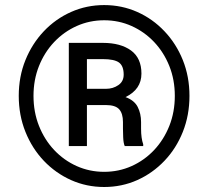

<svg xmlns="http://www.w3.org/2000/svg" viewBox="-20 -742 837 772"><path d="M55.4 -356.5Q55.4 -433.9 82.2 -500.2Q109 -566.4 156.2 -616.3Q203.5 -666.2 265.8 -693.9Q328.1 -721.6 398.8 -721.6Q469.8 -721.6 532 -693.9Q594.1 -666.2 641.3 -616.3Q688.6 -566.4 715.2 -500.2Q741.8 -433.9 741.8 -356.5Q741.8 -278.8 715.2 -212Q688.6 -145.2 641.3 -95.5Q594.1 -45.8 532 -17.9Q469.8 9.9 398.8 9.9Q328.1 9.9 265.8 -17.9Q203.5 -45.8 156.2 -95.5Q109 -145.2 82.2 -212Q55.4 -278.8 55.4 -356.5ZM114.7 -356.5Q114.7 -291.5 136.7 -236Q158.7 -180.4 197.8 -138.8Q236.9 -97.3 288.5 -74.2Q340.2 -51.1 398.8 -51.1Q457.7 -51.1 509.2 -74.2Q560.7 -97.3 599.8 -138.8Q638.8 -180.4 660.9 -236Q682.9 -291.5 682.9 -356.5Q682.9 -421.2 660.9 -476.4Q638.8 -531.6 599.8 -573Q560.7 -614.3 509.2 -637.4Q457.7 -660.5 398.8 -660.5Q340.2 -660.5 288.5 -637.4Q236.9 -614.3 197.8 -573Q158.7 -531.6 136.7 -476.4Q114.7 -421.2 114.7 -356.5ZM405.9 -319.6H329.5V-154.8H256.7V-569.6H393.5Q464.8 -569.6 506.7 -539.1Q548.7 -508.5 548.7 -446Q548.7 -382.8 484.7 -351.6Q519.9 -338.8 533.6 -312.1Q547.2 -285.5 547.2 -251.4V-224.4Q547.2 -186.1 555.8 -161.9V-154.8H481.5Q476.2 -166.5 475.3 -190.2Q474.4 -213.8 474.4 -224.4V-251.4Q474.4 -285.5 459.2 -302.6Q443.9 -319.6 405.9 -319.6ZM329.5 -384.9H406.2Q434.3 -384.9 455.8 -399.7Q477.3 -414.4 477.3 -441.8Q477.3 -476.9 458.5 -490.6Q439.6 -504.3 393.5 -504.3H329.5Z"/></svg>

Font: Inter UI Light
Style: Regular
Weight: 300
Designer: Rasmus Andersson
Foundry: rsms
Version: 3.2;8d6f07862